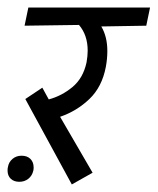

<svg xmlns="http://www.w3.org/2000/svg" viewBox="-47 -476 417 508"><path d="M237 -341Q237 -320 233 -299Q223 -246 189.5 -214Q156 -182 112 -167L198 -19L143 12L20 -214L65 -244L82 -213Q116 -222 144.5 -245.5Q173 -269 182 -311Q185 -328 185 -342Q185 -383 162 -410L18 -408L28 -456H350L340 -408L221 -406Q237 -379 237 -341ZM-27 -25Q-27 -31 -26 -34Q-24 -47 -14 -55.5Q-4 -64 10 -64Q25 -64 33.5 -55.5Q42 -47 42 -33Q42 -27 41 -24Q38 -11 28 -3Q18 5 4 5Q-10 5 -18.5 -3Q-27 -11 -27 -25Z"/></svg>

Font: Cambay Devanagari
Style: Italic
Weight: 400
Italic angle: -11°
Designer: Pooja Saxena
Foundry: Pooja Saxena
Version: Version 1.018;PS 001.018;hotconv 1.0.70;makeotf.lib2.5.58329